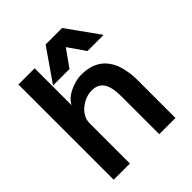

<svg xmlns="http://www.w3.org/2000/svg" viewBox="-209 -886 1014 1014"><g transform="rotate(-45 297.5 -379.5)"><path d="M171.9 0V-301.8C171.9 -331.5 185.5 -357.9 212.4 -380.9C239.7 -403.8 270 -415.5 303.2 -415.5C361.8 -415.5 391.1 -377 391.1 -282.7V0H512.2V-278.8C512.2 -308.1 510.7 -332.5 503.4 -365.2C497.1 -397.9 486.8 -423.8 467.3 -449.7C439.5 -487.8 393.1 -513.7 321.8 -513.7C294.4 -513.7 265.6 -506.3 235.4 -492.2C205.1 -478 184.1 -459 171.9 -436V-711.4H50.8V0ZM299.3 -578.6 367.2 -674.3 433.6 -578.6H554.2L424.8 -759.3H301.8L176.3 -578.6Z"/></g></svg>

Font: Ride
Style: Bold
Weight: 700
Version: Version 3.000